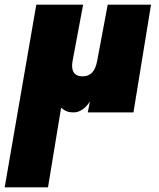

<svg xmlns="http://www.w3.org/2000/svg" viewBox="-55 -480 680 820"><path d="M300 -460H100L-35 320H150L206 -20C227 -2 242 0 260 0C285 0 311 -17 329 -47L320 0H515L590 -460H405L360 -220C352 -177 333 -154 298 -154C258 -154 248 -182 255 -220Z"/></svg>

Font: Jost* Black
Style: Italic
Weight: 900
Italic angle: -10°
Version: Version 3.7